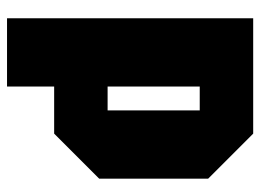

<svg xmlns="http://www.w3.org/2000/svg" viewBox="-117 -623 740 546"><g transform="rotate(90 253.0 -350.0)"><path d="M226 -286H294V-548H226ZM488 -572V-262L360 -134H226V0H32V-700H360Z"/></g></svg>

Font: Tektur Condensed ExtraBold
Style: Regular
Weight: 800
Width: 3
Designer: Adam Jagosz
Foundry: Adam Jagosz
Version: Version 1.005;gftools[0.9.30]